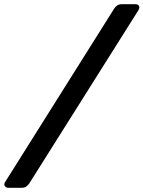

<svg xmlns="http://www.w3.org/2000/svg" viewBox="-72 -806 680 910"><path d="M-33 84Q-44 84 -49.5 75Q-55 66 -46 54L469 -765Q473 -772 482 -779Q491 -786 504 -786H570Q583 -786 587 -777.5Q591 -769 583 -756L67 63Q63 69 54.5 76.5Q46 84 32 84Z"/></svg>

Font: Rubik Light Medium
Style: Italic
Weight: 500
Italic angle: -12°
Version: Version 2.104